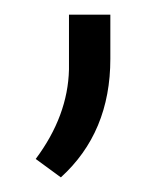

<svg xmlns="http://www.w3.org/2000/svg" viewBox="-20 -112 231 265"><path d="M64 132.8 29.3 107.4Q73.7 47.9 75.2 -16.1V-91.8H132.3V-30.8Q132.3 70.8 64 132.8Z"/></svg>

Font: Vazir Thin UI
Style: Thin-UI
Weight: 100
Designer: Saber Rastikerdar
Foundry: Saber Rastikerdar
Version: Version 30.0.0